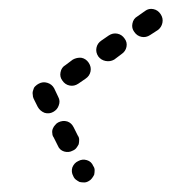

<svg xmlns="http://www.w3.org/2000/svg" viewBox="-20 -376 378 422"><path d="M155 24Q160 25 165 25Q170 25 175 22Q179 20 182 16Q185 12 187 8Q188 3 188 -2Q188 -7 185 -11Q181 -21 171 -24Q161 -27 152 -22Q143 -18 139 -8Q136 2 141 11Q143 16 147 19Q151 22 155 24ZM140 -45Q145 -47 148 -51Q151 -55 153 -59Q154 -64 154 -69Q154 -74 151 -78L142 -96Q137 -106 128 -109Q118 -112 108 -107Q104 -105 101 -101Q98 -98 96 -93Q94 -88 95 -83Q95 -78 98 -74L107 -56Q111 -46 121 -43Q131 -40 140 -45ZM97 -130Q106 -135 109 -144Q113 -154 108 -163L99 -182Q94 -191 84 -194Q74 -197 65 -192Q61 -190 57 -186Q54 -183 53 -178Q51 -173 52 -168Q52 -163 54 -159L63 -141Q68 -132 78 -128Q88 -125 97 -130ZM117 -199Q123 -190 133 -188Q143 -186 152 -192L168 -203Q177 -209 179 -219Q181 -229 175 -238Q169 -247 159 -249Q149 -250 140 -245L124 -233Q115 -228 113 -217Q111 -207 117 -199ZM196 -252Q202 -244 212 -242Q222 -240 231 -245L247 -257Q256 -263 258 -273Q260 -283 254 -291Q248 -300 238 -302Q228 -304 219 -298L203 -287Q194 -281 192 -271Q190 -261 196 -252ZM275 -306Q281 -297 291 -295Q301 -293 310 -299L327 -310Q335 -316 337 -326Q339 -336 333 -345Q327 -354 317 -356Q307 -358 299 -352L282 -340Q273 -335 271 -324Q269 -314 275 -306Z"/></svg>

Font: FRB American Cursive Guidelines Dashed Black
Style: Bold Italic
Weight: 900
Italic angle: -25°
Version: Version 2.0;Modular Font Editor K font №1